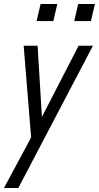

<svg xmlns="http://www.w3.org/2000/svg" viewBox="-40 -740 497 965"><path d="M-20 205 125 -65 138 -89 355 -510H427L52 205ZM120 -5 79 -510H149L175 -80ZM333 -634 353 -720H437L417 -634ZM144 -634 164 -720H248L228 -634Z"/></svg>

Font: Instrument Sans Condensed
Style: Italic
Weight: 400
Width: 3
Italic angle: -13°
Designer: Rodrigo Fuenzalida
Foundry: fragTYPE
Version: Version 1.000;gftools[0.9.28]